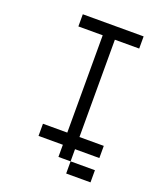

<svg xmlns="http://www.w3.org/2000/svg" viewBox="-139 -714 778 927"><g transform="rotate(20 250.0 -250.0)"><path d="M437.5 -562.5H312.5V-62.5H437.5V0H312.5V62.5H250V0H125V-62.5H250V-562.5H125V-625H437.5ZM312.5 62.5H437.5V125H312.5Z"/></g></svg>

Font: 寒蝉点阵体 16px
Style: Regular
Weight: 400
Designer: Designed by Warren2060
Foundry: ChillType
Version: Version 1.000